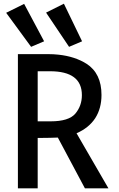

<svg xmlns="http://www.w3.org/2000/svg" viewBox="-20 -1032 650 1052"><path d="M445.3 0Q408.2 -69.3 296.9 -278.3Q251 -276.4 214.8 -276.4Q206.1 -276.4 186.5 -276.4Q186.5 -207 186.5 0Q160.2 0 78.1 0Q78.1 -183.6 78.1 -735.4Q120.1 -735.4 245.1 -735.4Q274.4 -735.4 300.8 -732.4Q390.6 -722.7 454.1 -682.6Q536.1 -629.9 536.1 -511.7Q536.1 -438.5 502 -384.8Q466.8 -331.1 399.4 -301.8Q457 -201.2 574.2 0Q542 0 445.3 0ZM257.8 -367.2Q356.4 -367.2 392.6 -409.2Q428.7 -452.1 428.7 -510.7Q428.7 -641.6 253.9 -641.6Q231.4 -641.6 186.5 -641.6Q186.5 -573.2 186.5 -367.2Q205.1 -367.2 257.8 -367.2ZM232.4 -962.9Q256.8 -975.6 330.1 -1011.7Q355.5 -960.9 429.7 -805.7Q412.1 -797.9 358.4 -775.4Q326.2 -822.3 232.4 -962.9ZM13.7 -961.9Q38.1 -974.6 112.3 -1010.7Q139.6 -960 221.7 -805.7Q204.1 -797.9 150.4 -775.4Q116.2 -821.3 13.7 -961.9Z"/></svg>

Font: Alata=Ham
Style: Regular
Weight: 400
Designer: Spyros Zevelakis, Eben Sorkin
Version: Version 1.004